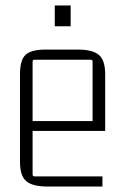

<svg xmlns="http://www.w3.org/2000/svg" viewBox="-20 -676 449 701"><path d="M238 -580H180V-656H238ZM354 5H153Q99 5 76 -14.5Q53 -34 53 -85V-405Q53 -457 73.5 -476Q94 -495 147 -495H264Q318 -495 341 -475.5Q364 -456 364 -405V-198H99V-39Q99 -32 106 -32H354ZM106 -458Q99 -458 99 -451V-234H318V-451Q318 -458 311 -458Z"/></svg>

Font: Gemunu Libre ExtraLight
Style: Regular
Weight: 200
Designer: Puspanada Ekanayake, Sola Matas, Pathum Egodawatta, Kosala Senevirathne
Foundry: mooniak
Version: Version 1.100